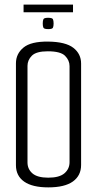

<svg xmlns="http://www.w3.org/2000/svg" viewBox="-20 -808 419 831"><path d="M189 3Q120 3 84.5 -22Q49 -47 49 -93V-534Q49 -575 81.5 -602Q114 -629 189 -628Q264 -627 297.5 -601Q331 -575 331 -533V-94Q331 -48 295.5 -22.5Q260 3 189 3ZM189 -39Q237 -39 259 -58Q281 -77 281 -106V-522Q281 -547 261.5 -566.5Q242 -586 187 -586Q137 -586 118 -567Q99 -548 99 -523V-105Q99 -76 120.5 -57.5Q142 -39 189 -39ZM189 -682Q171 -682 168 -688Q165 -694 165 -706Q165 -719 168 -725Q171 -731 188 -731Q206 -731 209 -725Q212 -719 212 -706Q212 -694 209 -688Q206 -682 189 -682ZM82 -755V-788H296V-755Z"/></svg>

Font: Smooch Sans Thin
Style: Regular
Weight: 400
Version: Version 1.010